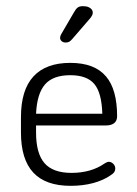

<svg xmlns="http://www.w3.org/2000/svg" viewBox="-20 -593 445 623"><path d="M97 -186H325Q341 -186 350.5 -193.5Q360 -201 360 -216Q360 -259 351 -291.5Q342 -324 324 -345Q287 -389 208 -389Q129 -389 88.5 -345Q48 -301 48 -213V-163Q48 -76 88 -33Q128 10 209 10Q249 10 282.5 1Q316 -8 340 -25Q348 -30 351 -35Q354 -40 354 -46Q354 -55 347.5 -61.5Q341 -68 333 -68Q328 -68 320 -63Q297 -47 270 -39.5Q243 -32 212 -32Q152 -32 124.5 -63.5Q97 -95 97 -163ZM312 -224H97Q100 -289 126 -319Q152 -349 208 -349Q262 -349 286 -320.5Q310 -292 312 -224ZM281 -551Q281 -558 277.5 -562.5Q274 -567 267 -570Q260 -573 249 -573Q238 -573 232 -568.5Q226 -564 220 -553L178 -481Q175 -475 175 -470Q175 -464 180 -459.5Q185 -455 193 -455Q200 -455 204.5 -457.5Q209 -460 215 -467L272 -533Q281 -544 281 -551Z"/></svg>

Font: Beiruti Light
Style: Regular
Weight: 300
Designer: Arlette Boutros
Foundry: Boutros
Version: Version 1.41